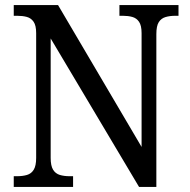

<svg xmlns="http://www.w3.org/2000/svg" viewBox="-20 -734 746 754"><path d="M34 0V-42H47Q69 -42 86 -47Q103 -52 112.5 -67.5Q122 -83 122 -114V-604Q122 -634 112 -648.5Q102 -663 85.5 -667.5Q69 -672 48 -672H34V-714H208L536 -157V-604Q536 -634 526 -648.5Q516 -663 499.5 -667.5Q483 -672 463 -672H449V-714H681V-672H668Q647 -672 630 -667Q613 -662 603.5 -647Q594 -632 594 -600V0H526L179 -583V-114Q179 -83 188.5 -67.5Q198 -52 215 -47Q232 -42 253 -42H267V0Z"/></svg>

Font: Noto Serif Thai SemiCondensed
Style: Regular
Weight: 400
Width: 4
Designer: Monotype Design Team
Foundry: Monotype Imaging Inc.
Version: Version 2.002